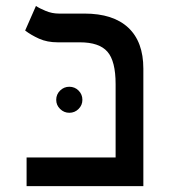

<svg xmlns="http://www.w3.org/2000/svg" viewBox="-20 -632 626 652"><path d="M70.3 0V-97.2H372.6V-346.2Q372.6 -424.8 344.7 -456.5Q316.9 -488.3 251 -488.3H175.8Q140.1 -488.3 112.5 -500.7Q85 -513.2 65.4 -528.3L102.1 -611.8Q113.3 -604 135 -595Q156.7 -585.9 179.7 -585.9H266.6Q364.3 -585.9 415.5 -538.1Q466.8 -490.2 466.8 -398.9V0ZM215.3 -249Q197.3 -249 184.1 -262Q170.9 -274.9 170.9 -293Q170.9 -311.5 184.1 -324.5Q197.3 -337.4 215.3 -337.4Q233.9 -337.4 246.8 -324.5Q259.8 -311.5 259.8 -293Q259.8 -274.9 246.8 -262Q233.9 -249 215.3 -249Z"/></svg>

Font: Cascadia Code NF
Style: Regular
Weight: 400
Monospace: yes
Designer: Aaron Bell
Foundry: Saja Typeworks
Version: Version 2404.023; ttfautohint (v1.8.4)